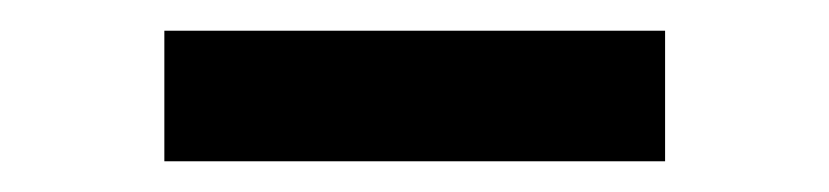

<svg xmlns="http://www.w3.org/2000/svg" viewBox="-20 -716 540 125"><path d="M87 -611V-696H413V-611Z"/></svg>

Font: Nunito Sans 12pt ExtraBold
Style: Regular
Weight: 800
Designer: Vernon Adams
Foundry: Vernon Adams
Version: Version 3.101;gftools[0.9.27]